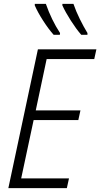

<svg xmlns="http://www.w3.org/2000/svg" viewBox="-20 -968 516 988"><path d="M288 -789 289 -798Q245 -865 216 -948H159V-940Q174 -905 202 -861.5Q230 -818 256 -789ZM430 -789V-798Q410 -831 390.5 -870.5Q371 -910 358 -948H301V-940Q317 -905 344.5 -862Q372 -819 398 -789ZM324 0 335 -50H89L153 -350H383L394 -400H164L220 -664H465L476 -714H175L23 0Z"/></svg>

Font: Noto Sans UI SemiCondensed Light
Style: Italic
Weight: 300
Width: 4
Designer: Monotype Design Team
Foundry: Monotype Imaging Inc.
Version: 1.001